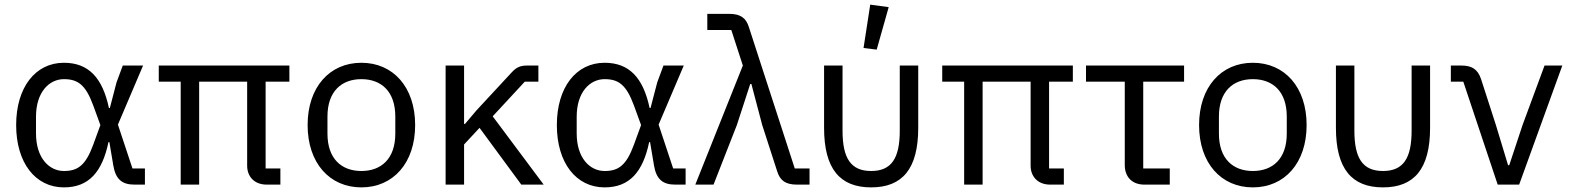

<svg xmlns="http://www.w3.org/2000/svg" viewBox="-20 -800 6808 832"><path d="M608 -70H554L491 -260L600 -516H512L485 -443L456 -332H452C424 -464 363 -528 257 -528C133 -528 50 -421 50 -258C50 -95 133 12 257 12C365 12 423 -55 450 -184H454L471 -83C481 -23 509 0 563 0H608ZM257 -59C194 -59 136 -114 136 -222V-294C136 -402 194 -457 257 -457C317 -457 351 -433 384 -343L415 -258L384 -173C351 -83 317 -59 257 -59Z M1131 -446H1234V-516H668V-446H763V0H843V-446H1051V-82C1051 -36 1081 0 1136 0H1195V-70H1131Z M1546 12C1684 12 1779 -94 1779 -258C1779 -422 1684 -528 1546 -528C1408 -528 1313 -422 1313 -258C1313 -94 1408 12 1546 12ZM1546 -59C1460 -59 1399 -112 1399 -221V-295C1399 -404 1460 -457 1546 -457C1632 -457 1693 -404 1693 -295V-221C1693 -112 1632 -59 1546 -59Z M2239 0H2336L2115 -296L2254 -446H2313V-516H2264C2236 -516 2218 -509 2198 -487L2045 -322L1995 -263H1991V-516H1911V0H1991V-174L2058 -246Z M2951 -70H2897L2834 -260L2943 -516H2855L2828 -443L2799 -332H2795C2767 -464 2706 -528 2600 -528C2476 -528 2393 -421 2393 -258C2393 -95 2476 12 2600 12C2708 12 2766 -55 2793 -184H2797L2814 -83C2824 -23 2852 0 2906 0H2951ZM2600 -59C2537 -59 2479 -114 2479 -222V-294C2479 -402 2537 -457 2600 -457C2660 -457 2694 -433 2727 -343L2758 -258L2727 -173C2694 -83 2660 -59 2600 -59Z M3199 -516 2993 0H3072L3173 -258L3231 -436H3236L3283 -258L3348 -57C3360 -19 3383 0 3433 0H3488V-70H3424L3225 -683C3213 -721 3190 -740 3140 -740H3045V-670H3149Z M3831 -769 3751 -780 3722 -592 3779 -585ZM3631 -516H3551V-246C3551 -68 3620 12 3755 12C3890 12 3959 -68 3959 -246V-516H3879V-234C3879 -114 3843 -59 3755 -59C3667 -59 3631 -114 3631 -234Z M4526 -446H4629V-516H4063V-446H4158V0H4238V-446H4446V-82C4446 -36 4476 0 4531 0H4590V-70H4526Z M5049 0V-70H4934V-446H5111V-516H4686V-446H4854V-85C4854 -35 4884 0 4939 0Z M5409 12C5547 12 5642 -94 5642 -258C5642 -422 5547 -528 5409 -528C5271 -528 5176 -422 5176 -258C5176 -94 5271 12 5409 12ZM5409 -59C5323 -59 5262 -112 5262 -221V-295C5262 -404 5323 -457 5409 -457C5495 -457 5556 -404 5556 -295V-221C5556 -112 5495 -59 5409 -59Z M5849 -516H5769V-246C5769 -68 5838 12 5973 12C6108 12 6177 -68 6177 -246V-516H6097V-234C6097 -114 6061 -59 5973 -59C5885 -59 5849 -114 5849 -234Z M6563 0 6750 -516H6673L6578 -259L6520 -84H6515L6462 -259L6398 -457C6383 -502 6356 -516 6312 -516H6267V-446H6321L6470 0Z"/></svg>

Font: LVC Sans
Style: Regular
Weight: 400
Designer: Mike Abbink, Paul van der Laan, Pieter van Rosmalen
Foundry: Bold Monday
Version: Version 3.0